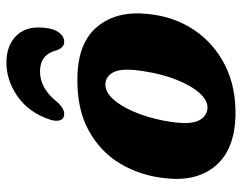

<svg xmlns="http://www.w3.org/2000/svg" viewBox="-96 -628 736 583"><g transform="rotate(-90 271.5 -336.0)"><path d="M330 -468.5Q434.5 -466.5 483 -407.5Q531.5 -348.5 521 -253.5Q513.5 -176 473.2 -115.2Q433 -54.5 366 -20.5Q299 13.5 211 11.5Q108.5 8.5 59.8 -49.2Q11 -107 22.5 -203Q30 -276 65.8 -337Q101.5 -398 167.2 -434.2Q233 -470.5 330 -468.5ZM235.5 -73.5Q258.5 -72.5 281.2 -98Q304 -123.5 321.8 -168.8Q339.5 -214 348 -271.5Q357 -331.5 345.2 -356.8Q333.5 -382 308.5 -383.5Q282.5 -384.5 258.8 -355.8Q235 -327 217.5 -280Q200 -233 193 -181Q185 -124 197.8 -99.5Q210.5 -75 235.5 -73.5ZM346.5 -582Q296 -582 256 -532.5Q235.5 -508.5 217.5 -508.5Q203 -508.5 198.5 -521Q194 -533.5 201 -554Q222.5 -616.5 270.8 -650.2Q319 -684 373.5 -684Q428.5 -684 458.5 -650.2Q488.5 -616.5 477 -553.5Q473 -533.5 462 -521Q451 -508.5 436.5 -508.5Q418.5 -508.5 410.5 -532.5Q398 -582 346.5 -582Z"/></g></svg>

Font: Fraunces 72pt SuperSoft
Style: Bold Italic
Weight: 700
Italic angle: -16°
Version: Version 1.000;[0bf87f6ff]